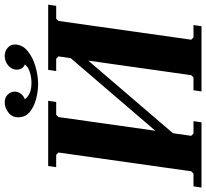

<svg xmlns="http://www.w3.org/2000/svg" viewBox="-54 -850 900 839"><g transform="rotate(-90 396.5 -430.0)"><path d="M208 -94 218 -170 585 -598 575 -522ZM315 -635 305 -625 223 -45 233 -35H287L282 0H-3L2 -35H58L68 -45L150 -625L140 -635H86L91 -670H376L371 -635ZM735 -635 725 -625 643 -45 653 -35H707L702 0H417L422 -35H478L488 -45L570 -625L560 -635H506L511 -670H796L791 -635ZM449.1 -714Q416 -714 382.4 -723.2Q348.8 -732.3 326.4 -751.2Q304 -770.1 304 -801Q304 -828 325 -844Q346 -860 369 -860Q390.1 -860 403.1 -846.8Q416 -833.5 416 -816.7Q416 -801 406.5 -789Q397 -777 383 -772Q394 -757 411.6 -750Q429.2 -743 454.2 -743Q478 -743 501 -750Q524 -757 535 -772Q522 -777 517 -787Q512 -797 512 -807Q512 -829.4 530.5 -844.7Q549 -860 572.2 -860Q592 -860 607 -847.5Q622 -835 622 -816Q622 -783.2 594 -760.1Q566 -737 525.8 -725.5Q485.7 -714 449.1 -714Z"/></g></svg>

Font: Brygada 1918
Style: Italic
Weight: 400
Italic angle: -8°
Designer: Mateusz Machalski | Borys Kosmynka | Przemek Hoffer
Foundry: NIEPODLEGLA 2018
Version: Version 3.006